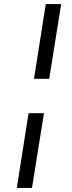

<svg xmlns="http://www.w3.org/2000/svg" viewBox="-20 -826 357 948"><path d="M148 -437 206 -806H282L223 -437ZM63 102 121 -267H197L138 102Z"/></svg>

Font: Bitter Medium
Style: Italic
Weight: 500
Italic angle: -9°
Designer: Sol Matas, and Bitter project Authors
Foundry: Sol Matas
Version: Version 2.001